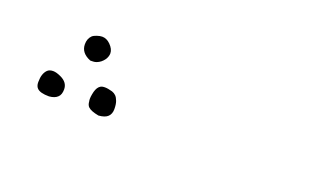

<svg xmlns="http://www.w3.org/2000/svg" viewBox="-34 -78 569 353"><g transform="rotate(20 250.0 98.5)"><path d="M173.8 117.2Q165 114.7 159.2 114.7Q153.3 114.7 150.4 116.7L147.9 118.7Q143.1 123.5 141.1 134.8Q140.1 140.1 140.1 143.6Q140.1 147 140.6 148.9Q141.1 155.8 144.5 159.2Q149.9 164.6 165.5 167.5Q178.2 166.5 183.6 161.1Q189 155.8 189 146.5Q189 137.2 186.8 131.1Q184.6 125 181.4 121.8Q178.2 118.7 173.8 117.2ZM89.8 144Q89.8 130.4 75.2 123.5Q65.9 119.1 59.6 119.1Q52.2 119.1 48.3 123Q40.5 130.9 40.5 146.5Q40.5 147.9 40.5 149.4Q41 155.8 44.4 159.2Q50.3 165.5 67.9 165.5Q79.1 164.6 84.5 159.2Q89.8 154.3 89.8 144ZM116.7 77.6Q118.2 77.6 119.9 77.6Q121.6 77.6 124 77.4Q126.5 77.1 128.9 76.2Q137.2 73.2 143.1 64.9Q147 58.6 147 52.7Q147 44.4 138.7 36.1Q131.3 28.8 122.6 28.8Q118.2 28.8 112.3 30.8Q106.4 32.7 103.5 35.6Q97.2 42 97.2 52.7Q97.2 69.8 116.7 77.6Z"/></g></svg>

Font: Bakudai
Style: ExtraLight
Weight: 200
Version: Version 1.48